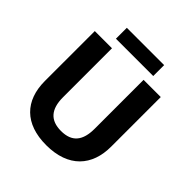

<svg xmlns="http://www.w3.org/2000/svg" viewBox="-230 -1034 1208 1208"><g transform="rotate(45 373.5 -430.5)"><path d="M540 -871H208V-774H540ZM667 -272V-714H514V-279C514 -175 473 -119 374 -119C280 -119 233 -171 233 -278V-714H80V-270C80 -95 181 10 371 10C570 10 667 -104 667 -272Z"/></g></svg>

Font: Noto Sans Lao UI
Style: Bold
Weight: 700
Designer: Monotype Design Team
Foundry: Monotype Imaging Inc.
Version: Version 2.000